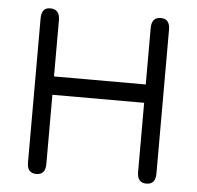

<svg xmlns="http://www.w3.org/2000/svg" viewBox="-48 -677 752 733"><g transform="rotate(5 328.0 -310.5)"><path d="M152.3 -34.2Q152.3 6.8 117.2 6.8Q82 6.8 82 -34.2V-585.9Q82 -627.9 115.2 -627.9Q152.3 -627.9 152.3 -585.9V-370.1H503.9V-585.9Q503.9 -627.9 539.1 -627.9Q574.2 -627.9 574.2 -585.9V-34.2Q574.2 6.8 539.1 6.8Q503.9 6.8 503.9 -34.2V-299.8H152.3Z"/></g></svg>

Font: Jura
Style: DemiBold
Weight: 600
Version: Version 2.5